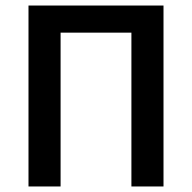

<svg xmlns="http://www.w3.org/2000/svg" viewBox="-20 -674 694 694"><path d="M83 0V-654H571V0H455V-556H199V0Z"/></svg>

Font: CV Source Sans Light
Style: Bold
Weight: 600
Designer: Paul D. Hunt
Foundry: Adobe Systems Incorporated
Version: Version 3.001